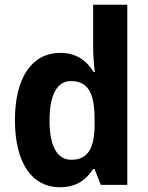

<svg xmlns="http://www.w3.org/2000/svg" viewBox="-20 -780 624 810"><path d="M232 10C302 10 343 -21 373 -67H379L405 0H517V-760H373V-580C373 -550 376 -507 380 -476H375C345 -525 301 -557 234 -557C118 -557 43 -457 43 -273C43 -90 117 10 232 10ZM281 -106C222 -106 189 -161 189 -272C189 -380 221 -438 279 -438C354 -438 379 -383 379 -277V-256C379 -154 351 -106 281 -106Z"/></svg>

Font: Noto Sans Myanmar UI SemiCondensed
Style: Bold
Weight: 700
Width: 4
Designer: Monotype Design Team
Foundry: Monotype Imaging Inc.
Version: Version 2.103